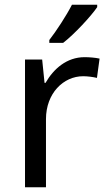

<svg xmlns="http://www.w3.org/2000/svg" viewBox="-20 -786 453 806"><path d="M388 -756V-766H282C259 -721 216 -655 187 -618V-606H245C292 -642 363 -719 388 -756ZM335 -546C260 -546 205 -497 171 -438H167L157 -536H85V0H173V-286C173 -394 246 -466 329 -466C347 -466 370 -463 387 -459L398 -540C380 -544 355 -546 335 -546Z"/></svg>

Font: Noto Sans Nandinagari
Style: Regular
Weight: 400
Designer: Ek Type
Foundry: Ek Type
Version: Version 1.002